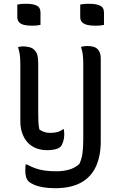

<svg xmlns="http://www.w3.org/2000/svg" viewBox="-20 -780 640 1010"><path d="M441 -538Q459 -538 474.5 -533Q490 -528 500 -513.5Q510 -499 510 -471Q510 -413 510 -360.5Q510 -308 510 -257V-154Q510 -102 510 -43Q511 37 485.5 94Q460 151 406.5 180.5Q353 210 270 210Q236 210 208.5 205.5Q181 201 161 192.5Q141 184 130 174Q120 163 116.5 148Q113 133 113 117Q113 108 113.5 100.5Q114 93 115 85H121Q145 98 168 106Q191 114 217.5 117.5Q244 121 280 121Q310 121 341 113Q372 105 397 83Q409 59 413.5 29Q418 -1 418 -47V-443Q418 -473 415.5 -492.5Q413 -512 406 -533Q415 -536 423.5 -537Q432 -538 441 -538ZM102 -536Q116 -536 133.5 -532Q151 -528 161 -517Q173 -505 177 -489Q181 -473 181 -445V-192Q181 -162 182 -140Q183 -118 187 -99Q198 -91 212 -86Q226 -81 244 -81Q265 -81 282 -85.5Q299 -90 311 -100H316Q317 -92 317.5 -85Q318 -78 318 -71Q318 -52 312 -34Q306 -16 298 -8Q289 1 270.5 5.5Q252 10 228 10Q196 10 169.5 -0.5Q143 -11 125 -31Q107 -51 97 -79Q87 -107 87 -141V-438Q87 -470 84.5 -489.5Q82 -509 75 -532Q80 -534 84.5 -534.5Q89 -535 93.5 -535.5Q98 -536 102 -536ZM527 -649Q522 -648 515.5 -647Q509 -646 502.5 -645.5Q496 -645 490 -645Q484 -645 477 -645Q456 -645 439 -649Q422 -653 412 -663Q402 -673 402 -691V-756Q408 -757 414.5 -758Q421 -759 427 -759.5Q433 -760 439.5 -760Q446 -760 452 -760Q485 -760 506 -750.5Q527 -741 527 -714ZM193 -649Q187 -648 180.5 -647Q174 -646 168 -645.5Q162 -645 156 -645Q150 -645 143 -645Q123 -645 106.5 -649Q90 -653 80.5 -663Q71 -673 71 -691V-756Q77 -757 83.5 -758Q90 -759 96 -759.5Q102 -760 108.5 -760Q115 -760 121 -760Q153 -760 173 -750.5Q193 -741 193 -714Z"/></svg>

Font: Code D Ace
Style: Regular
Weight: 400
Version: Version 1.085; ttfautohint (v1.8.4.7-5d5b);Nerd Fonts 3.0.2